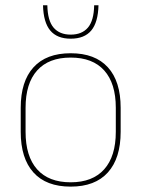

<svg xmlns="http://www.w3.org/2000/svg" viewBox="-20 -700 539 732"><path d="M249.5 11.5Q156 11.5 107.5 -42.5Q59 -96.5 59 -197.5V-289Q59 -390 107.8 -443.5Q156.5 -497 249.5 -497Q342.5 -497 391.2 -443.5Q440 -390 440 -289V-197.5Q440 -96.5 391.2 -42.5Q342.5 11.5 249.5 11.5ZM249.5 -5Q333 -5 377.2 -54.5Q421.5 -104 421.5 -197.5V-289Q421.5 -382 377.5 -431.2Q333.5 -480.5 249.5 -480.5Q165.5 -480.5 121.5 -431.2Q77.5 -382 77.5 -289V-197.5Q77.5 -104 121.5 -54.5Q165.5 -5 249.5 -5ZM249.5 -552.5Q197.5 -552.5 171.5 -583.8Q145.5 -615 144 -680H160.5Q161.5 -621.5 184.2 -594.8Q207 -568 249.5 -568Q292.5 -568 315.2 -594.8Q338 -621.5 339 -680H355.5Q354 -615 328 -583.8Q302 -552.5 249.5 -552.5Z"/></svg>

Font: Anek Latin Medium Thin
Style: Regular
Weight: 250
Version: Version 1.003